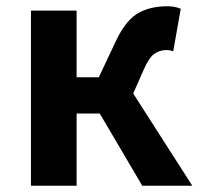

<svg xmlns="http://www.w3.org/2000/svg" viewBox="-20 -594 645 614"><path d="M406 -295 595 0H435L299 -231H225V0H79V-560H225V-347H296L347 -455Q378 -524 417 -549Q456 -574 516 -574Q539 -574 558 -566L534 -430Q522 -434 514 -434Q490 -434 473 -421.5Q456 -409 440 -372Z"/></svg>

Font: Noto Sans Korean Bold
Style: Bold
Weight: 700
Designer: Ryoko NISHIZUKA  (kana & ideographs); Paul D. Hunt (Latin, Greek & Cyrillic); Wenlong ZHANG  (bopomofo); Sandoll Communi
Foundry: Adobe Systems Incorporated
Version: Version 1.000;PS 1;hotconv 1.0.78;makeotf.lib2.5.61930